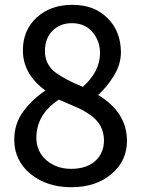

<svg xmlns="http://www.w3.org/2000/svg" viewBox="-20 -740 595 807"><path d="M392.6 -340.8Q513.7 -267.6 513.7 -147.5Q513.7 -63.5 448.2 -8.3Q382.8 46.9 279.8 46.9Q176.8 46.9 108.4 -8.8Q40 -65.4 40 -152.3Q40 -222.7 80.1 -274.4Q117.2 -324.2 170.9 -359.4Q76.2 -428.7 76.2 -528.3Q76.2 -613.3 134.3 -666.5Q192.4 -719.7 284.2 -719.7Q376 -719.7 430.7 -665Q487.3 -610.4 488.3 -521.5Q488.3 -467.8 457 -418.9Q429.7 -375 392.6 -340.8ZM328.1 -375Q400.4 -439.5 400.4 -516.6Q400.4 -573.2 362.3 -612.3Q331.1 -642.6 282.2 -642.6Q232.4 -642.6 200.7 -610.8Q168.9 -579.1 168.9 -525.4Q168.9 -471.7 209 -438.5Q251 -406.2 328.1 -375ZM227.5 -321.3Q132.8 -258.8 132.8 -161.1Q132.8 -104.5 173.8 -67.4Q216.8 -30.3 279.3 -30.3Q346.7 -30.3 384.8 -67.4Q417 -100.6 417 -149.4Q417 -216.8 359.4 -256.8Q328.1 -278.3 301.8 -289.1Z"/></svg>

Font: TaiwanPearl
Style: Regular
Weight: 400
Version: Version 2.102